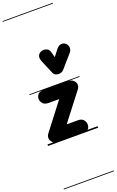

<svg xmlns="http://www.w3.org/2000/svg" viewBox="-321 -1393 1173 1920"><g transform="rotate(-20 265.5 -433.0)"><path d="M108.5 0Q75.5 0 53 -18.8Q30.5 -37.5 26 -65Q21.5 -92.5 42 -118.5L260 -402H147.5Q105.5 -402 86.2 -425.5Q67 -449 67 -473.5Q67 -498.5 83.2 -519.8Q99.5 -541 142.5 -541H403.5Q435.5 -541 457.5 -523.5Q479.5 -506 483.5 -479.8Q487.5 -453.5 466 -426.5L244 -139H363.5Q404.5 -139 423 -115.5Q441.5 -92 441.5 -67.5Q441.5 -35.5 422.8 -17.8Q404 0 366 0ZM108.5 0Q75.5 0 53 -18.8Q30.5 -37.5 26 -65Q21.5 -92.5 42 -118.5L260 -402H147.5Q105.5 -402 86.2 -425.5Q67 -449 67 -473.5Q67 -498.5 83.2 -519.8Q99.5 -541 142.5 -541H403.5Q435.5 -541 457.5 -523.5Q479.5 -506 483.5 -479.8Q487.5 -453.5 466 -426.5L244 -139H363.5Q404.5 -139 423 -115.5Q441.5 -92 441.5 -67.5Q441.5 -35.5 422.8 -17.8Q404 0 366 0ZM345 -639.5Q328 -639.5 311.2 -646Q294.5 -652.5 286 -672.5L225 -816.5Q208.5 -855.5 220.2 -880.8Q232 -906 259 -914Q286 -922.5 312.2 -911.5Q338.5 -900.5 345 -874L362 -811.5L412.5 -876.5Q438.5 -909.5 465.5 -912.5Q492.5 -915.5 514 -896.5Q535 -877 535.5 -849.5Q536 -822 517.5 -801L397.5 -663.5Q386.5 -651 372.8 -645.2Q359 -639.5 345 -639.5ZM-5 455H528.5V463H-5ZM-5 -16H528.5V0H-5ZM-5 -549H528.5V-541H-5ZM-5 -1329H528.5V-1321H-5Z"/></g></svg>

Font: Edu SA Dotted Guide
Style: Regular
Weight: 400
Designer: Tina and Corey Anderson, Eben Sorkin, Mirko Velimirovic
Foundry: Google for Education
Version: Version 2.000